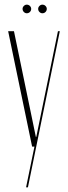

<svg xmlns="http://www.w3.org/2000/svg" viewBox="-20 -630 292 825"><path d="M40 -496 134 -42H136L229 -496H237L100 175H92L128 0H118L15 -496ZM77 -592Q77 -599 82.5 -604.5Q88 -610 95 -610Q103 -610 108.5 -604.5Q114 -599 114 -592Q114 -584 108.5 -578.5Q103 -573 95 -573Q88 -573 82.5 -578.5Q77 -584 77 -592ZM144 -592Q144 -599 149.5 -604.5Q155 -610 162 -610Q170 -610 175.5 -604.5Q181 -599 181 -592Q181 -584 175.5 -578.5Q170 -573 162 -573Q155 -573 149.5 -578.5Q144 -584 144 -592Z"/></svg>

Font: Moniqa Thin Display
Style: Regular
Weight: 100
Designer: Rajesh Rajput
Foundry: Rajesh Rajput
Version: Version 1.000